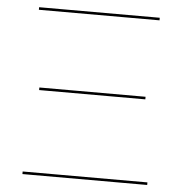

<svg xmlns="http://www.w3.org/2000/svg" viewBox="-49 -695 711 742"><g transform="rotate(5 307.0 -324.0)"><path d="M73 -648H541V-638H73ZM513 -329H101V-339H513ZM549 0H65V-10H549Z"/></g></svg>

Font: Ysabeau Infant Hairline
Style: Regular
Weight: 100
Designer: Christian Thalmann (Catharsis Fonts)
Version: Version 0.003